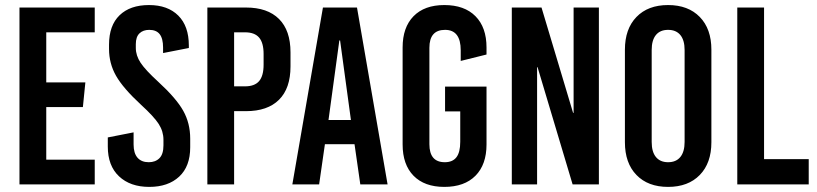

<svg xmlns="http://www.w3.org/2000/svg" viewBox="-20 -730 3232 760"><path d="M355 -602.1H163.1V-403.8H317.9L308.1 -306.2H163.1V-98.1H355V0H57.1V-700.2H355Z M569.8 -710Q644 -710 685.8 -668.2Q727.5 -626.5 727.5 -549.8V-540L625.5 -520V-542Q625.5 -577.6 612.1 -594.7Q598.6 -611.8 570.8 -611.8Q546.4 -611.8 532 -597.9Q517.6 -584 517.6 -555.2V-540Q517.6 -510.3 536.6 -481.4Q555.7 -452.6 606.9 -405.8Q677.7 -340.8 705.3 -291.5Q732.9 -242.2 732.9 -181.2V-147Q732.9 -71.3 689.2 -30.8Q645.5 9.8 570.8 9.8Q495.6 9.8 451.2 -32Q406.7 -73.7 406.7 -149.9V-186L508.8 -206.1V-158.2Q508.8 -123.5 524.4 -105.7Q540 -87.9 568.8 -87.9Q595.2 -87.9 611.1 -103.8Q627 -119.6 627 -154.8V-176.8Q627 -210 608.2 -239.3Q589.4 -268.6 537.6 -315.9Q467.3 -380.9 439.5 -429.7Q411.6 -478.5 411.6 -536.1V-553.2Q411.6 -629.4 453.4 -669.7Q495.1 -710 569.8 -710Z M800.8 -700.2H953.6Q1039.1 -700.2 1084.5 -654.8Q1129.9 -609.4 1129.9 -522.9V-466.8Q1129.9 -380.4 1084.5 -335.2Q1039.1 -290 953.6 -290H906.7V0H800.8ZM906.7 -602.1V-388.2H949.7Q987.8 -388.2 1005.6 -408.9Q1023.4 -429.7 1023.4 -474.1V-516.1Q1023.4 -560.5 1005.6 -581.3Q987.8 -602.1 949.7 -602.1Z M1514.2 0H1406.2L1383.3 -159.2H1266.1L1243.2 0H1137.2L1258.3 -700.2H1393.1ZM1323.2 -569.8 1280.3 -254.9H1369.1L1326.2 -569.8Z M1738.8 -710Q1818.4 -710 1862.1 -665.8Q1905.8 -621.6 1905.8 -542V-514.2L1803.7 -488.8V-530.8Q1803.7 -611.8 1741.7 -611.8Q1679.7 -611.8 1679.7 -541V-159.2Q1679.7 -87.9 1740.7 -87.9Q1771.5 -87.9 1786.6 -107.4Q1801.8 -127 1801.8 -168.9V-289.1H1741.7V-387.2H1905.8V-158.2Q1905.8 -78.6 1862.1 -34.4Q1818.4 9.8 1738.8 9.8Q1660.2 9.8 1616.9 -34.4Q1573.7 -78.6 1573.7 -158.2V-542Q1573.7 -621.6 1616.9 -665.8Q1660.2 -710 1738.8 -710Z M2350.6 0H2246.6L2107.9 -463.9H2106V0H2005.9V-700.2H2123.5L2248.5 -283.2H2250.5V-700.2H2350.6Z M2795.9 -533.2V-167Q2795.9 -84.5 2750 -37.4Q2704.1 9.8 2624.5 9.8Q2544.9 9.8 2499.3 -37.4Q2453.6 -84.5 2453.6 -167V-533.2Q2453.6 -615.7 2499.3 -662.8Q2544.9 -710 2624.5 -710Q2704.1 -710 2750 -662.8Q2795.9 -615.7 2795.9 -533.2ZM2559.6 -532.2V-168Q2559.6 -128.9 2576.4 -108.4Q2593.3 -87.9 2624.5 -87.9Q2656.2 -87.9 2673.1 -108.6Q2689.9 -129.4 2689.9 -168V-532.2Q2689.9 -570.8 2673.1 -591.3Q2656.2 -611.8 2624.5 -611.8Q2592.8 -611.8 2576.2 -591.3Q2559.6 -570.8 2559.6 -532.2Z M3004.4 -100.1H3181.2V0H2898.4V-700.2H3004.4Z"/></svg>

Font: BaseOne
Style: Regular
Weight: 400
Designer: Domenico Catapano
Foundry: Design by Basse
Version: Version 1.000;PS 001.001;hotconv 1.0.56